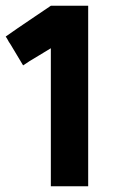

<svg xmlns="http://www.w3.org/2000/svg" viewBox="-20 -653 409 673"><path d="M289.1 -632.8V0H158.2V-483.9Q144 -475.1 117.2 -459Q78.1 -436 61 -423.8Q47.9 -445.8 17.1 -497.1L11.2 -505.9Q4.4 -519 0 -524.9Q32.2 -547.9 101.1 -594.2Q137.2 -618.2 158.2 -632.8Z"/></svg>

Font: Tajawal
Style: Bold
Weight: 700
Designer: Boutros Fonts
Foundry: Created by Boutros International 2017
Version: Version 1.700